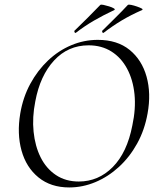

<svg xmlns="http://www.w3.org/2000/svg" viewBox="-20 -811 691 843"><path d="M284 12Q203 12 149 -32Q95 -76 74.5 -150Q54 -224 69 -313Q81 -384 113 -443Q145 -502 191 -545.5Q237 -589 293 -612.5Q349 -636 409 -636Q495 -636 549 -592Q603 -548 623.5 -474.5Q644 -401 628 -313Q615 -240 582 -180.5Q549 -121 502 -78Q455 -35 399 -11.5Q343 12 284 12ZM326 -14Q412 -14 475 -77.5Q538 -141 561 -260Q577 -334 570.5 -397.5Q564 -461 538 -509.5Q512 -558 469 -585Q426 -612 369 -612Q279 -612 217.5 -545.5Q156 -479 135 -366Q121 -296 127.5 -232.5Q134 -169 158.5 -120Q183 -71 225.5 -42.5Q268 -14 326 -14ZM313 -667Q309 -665 307 -670.5Q305 -676 308 -677Q339 -707 365.5 -733.5Q392 -760 420 -789Q423 -792 434.5 -789.5Q446 -787 459 -783Q472 -779 479.5 -774.5Q487 -770 482 -767Q433 -744 392.5 -720.5Q352 -697 313 -667ZM435 -667Q431 -665 429 -670.5Q427 -676 430 -677Q460 -707 487 -733.5Q514 -760 541 -789Q544 -792 556 -789.5Q568 -787 581 -782.5Q594 -778 601.5 -774Q609 -770 604 -767Q554 -745 514 -721Q474 -697 435 -667Z"/></svg>

Font: Cormorant
Style: Italic
Weight: 400
Italic angle: -10°
Designer: Christian Thalmann (Catharsis Fonts)
Foundry: Catharsis Fonts
Version: Version 4.000